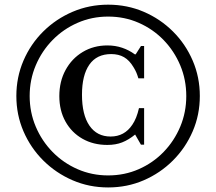

<svg xmlns="http://www.w3.org/2000/svg" viewBox="-20 -792 926 822"><path d="M443 10.5Q362 10.5 290.8 -20.2Q219.5 -51 165.2 -105Q111 -159 80.5 -229.8Q50 -300.5 50 -381Q50 -461.5 80.5 -532.5Q111 -603.5 165.2 -657.2Q219.5 -711 290.8 -741.5Q362 -772 443 -772Q524.5 -772 595.5 -741.5Q666.5 -711 720.5 -657.2Q774.5 -603.5 805 -532.5Q835.5 -461.5 835.5 -381Q835.5 -300.5 805 -229.8Q774.5 -159 720.5 -105Q666.5 -51 595.5 -20.2Q524.5 10.5 443 10.5ZM443 -41Q513.5 -41 574.2 -67.8Q635 -94.5 680.5 -141.5Q726 -188.5 751.8 -250Q777.5 -311.5 777.5 -381Q777.5 -450.5 751.8 -512Q726 -573.5 680.5 -620.5Q635 -667.5 574.2 -694.2Q513.5 -721 443 -721Q373 -721 312 -694.2Q251 -667.5 205 -620.5Q159 -573.5 133 -512Q107 -450.5 107 -381Q107 -311.5 133 -250Q159 -188.5 205 -141.5Q251 -94.5 312 -67.8Q373 -41 443 -41ZM439.5 -171.5Q379.5 -171.5 333 -198Q286.5 -224.5 260.2 -271.8Q234 -319 234 -380.5Q234 -443.5 260.8 -492.5Q287.5 -541.5 334.2 -569.5Q381 -597.5 440 -597.5Q473.5 -597.5 503 -587.5Q532.5 -577.5 557 -559.5H561L583.5 -595H597V-456.5H572.5Q568.5 -470 564 -480.8Q559.5 -491.5 551.5 -504.5Q534 -534 511 -547.2Q488 -560.5 456 -560.5Q394 -560.5 362.5 -515.2Q331 -470 331 -386.5Q331 -300.5 363 -254Q395 -207.5 453.5 -207.5Q513 -207.5 546.5 -258Q555.5 -271 562.8 -289Q570 -307 575 -329H597V-172.5H583.5L558.5 -216Q531 -193.5 503.2 -182.5Q475.5 -171.5 439.5 -171.5Z"/></svg>

Font: Libre Caslon Text Medium
Style: Regular
Weight: 500
Designer: Pablo Impallari, Rodrigo Fuenzalida, Katja Schimmel
Foundry: Pablo Impallari, Rodrigo Fuenzalida
Version: Version 2.000